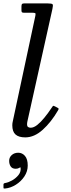

<svg xmlns="http://www.w3.org/2000/svg" viewBox="-58 -800 416 1132"><path d="M251 -747 103.5 -84Q102.5 -80 102 -75Q101.5 -70 101.5 -66Q101.5 -47 123 -47Q141 -47 161.8 -63.5Q182.5 -80 204.2 -106.8Q226 -133.5 245.5 -163Q251.5 -172 254 -175Q256.5 -178 266.5 -172.5L277 -167Q286 -162.5 287.5 -160Q289 -157.5 284 -149Q243.5 -79.5 193.8 -34.8Q144 10 91 10Q52.5 10 33.5 -7Q14.5 -24 14.5 -61.5Q14.5 -73 17.5 -85L150.5 -707Q153.5 -720.5 149 -722.8Q144.5 -725 128.5 -725H82.5Q74 -725 71.2 -728Q68.5 -731 68.5 -739V-761Q68.5 -773 71.8 -776.5Q75 -780 86.5 -780H220.5Q248.5 -780 252.2 -774.5Q256 -769 251 -747ZM-4 148Q-4 128 11.2 114.2Q26.5 100.5 49.5 100.5Q73 100.5 89.2 119.2Q105.5 138 105.5 176Q105.5 210.5 85.8 240.2Q66 270 35.2 289.2Q4.5 308.5 -28.5 311.5Q-33 312 -35.2 311.2Q-37.5 310.5 -37.5 305.5V288Q-37.5 280.5 -27.5 279Q-9 276 13 263.8Q35 251.5 50.5 232.5Q66 213.5 63.5 190.5Q63 185.5 60.8 186.5Q58.5 187.5 55 190Q46.5 195 34.5 195Q14.5 195 5.2 181.5Q-4 168 -4 148Z"/></svg>

Font: Besley
Style: Italic
Weight: 400
Italic angle: -13°
Designer: Owen Earl
Foundry: indestructible type*
Version: Version 4.000; ttfautohint (v1.8.4.7-5d5b)